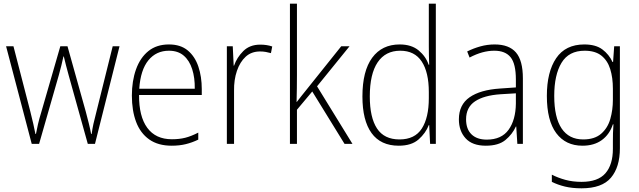

<svg xmlns="http://www.w3.org/2000/svg" viewBox="-20 -780 3463 1041"><path d="M352 -373Q337 -427 326 -474H324Q319 -449 312.5 -424Q306 -399 299 -373L192 0H152L13 -529H53L144 -177Q154 -137 160.5 -108.5Q167 -80 172 -54H175Q179 -77 186 -107Q193 -137 205 -176L307 -529H346L445 -175Q454 -141 461.5 -111Q469 -81 474 -54H477Q481 -83 486.5 -108Q492 -133 502 -171L591 -529H628L495 0H456Z M896 -539Q959 -539 998 -506.5Q1037 -474 1055.5 -419Q1074 -364 1074 -297V-265H734Q733 -149 778.5 -87Q824 -25 912 -25Q952 -25 984 -33Q1016 -41 1055 -61V-23Q1022 -7 987.5 1.5Q953 10 911 10Q837 10 789 -24Q741 -58 718 -119Q695 -180 695 -262Q695 -341 717.5 -404Q740 -467 784.5 -503Q829 -539 896 -539ZM896 -505Q827 -505 784.5 -453Q742 -401 735 -299H1036Q1037 -358 1022 -405Q1007 -452 976 -478.5Q945 -505 896 -505Z M1391 -538Q1427 -538 1456 -528L1449 -492Q1435 -496 1420.5 -498.5Q1406 -501 1390 -501Q1343 -501 1312 -472.5Q1281 -444 1264.5 -395.5Q1248 -347 1249 -288V0H1210V-529H1242L1247 -424H1249Q1264 -468 1299 -503Q1334 -538 1391 -538Z M1590 -375Q1590 -302 1588 -227H1589Q1602 -244 1613.5 -258.5Q1625 -273 1638 -289L1830 -529H1875L1699 -312L1891 0H1848L1673 -284L1590 -185V0H1552V-760H1590Z M2142 10Q2044 10 1994.5 -58.5Q1945 -127 1945 -257Q1945 -395 1998 -467Q2051 -539 2147 -539Q2211 -539 2250 -506.5Q2289 -474 2304 -429H2307Q2305 -481 2305 -530V-760H2343V0H2312L2307 -102H2305Q2288 -58 2249.5 -24Q2211 10 2142 10ZM2146 -24Q2229 -24 2267 -83Q2305 -142 2305 -248V-281Q2305 -388 2266.5 -446.5Q2228 -505 2150 -505Q2070 -505 2027.5 -442Q1985 -379 1985 -257Q1985 -143 2024 -83.5Q2063 -24 2146 -24Z M2662 -539Q2740 -539 2777.5 -495.5Q2815 -452 2815 -355V0H2785L2779 -94H2777Q2758 -52 2720.5 -21Q2683 10 2614 10Q2541 10 2504.5 -30Q2468 -70 2468 -133Q2468 -212 2526 -252.5Q2584 -293 2691 -300L2777 -306V-349Q2777 -434 2748.5 -469.5Q2720 -505 2660 -505Q2628 -505 2595 -496Q2562 -487 2526 -468L2513 -501Q2547 -518 2584.5 -528.5Q2622 -539 2662 -539ZM2694 -269Q2604 -263 2555.5 -230.5Q2507 -198 2507 -133Q2507 -80 2536.5 -51.5Q2566 -23 2619 -23Q2699 -23 2737.5 -76.5Q2776 -130 2777 -219V-274Z M3148 -539Q3210 -539 3246 -512Q3282 -485 3301 -444H3304L3310 -529H3341V24Q3341 126 3292.5 183.5Q3244 241 3133 241Q3082 241 3043 231.5Q3004 222 2972 206V167Q3005 184 3045 195Q3085 206 3133 206Q3222 206 3262.5 159.5Q3303 113 3303 27V-12Q3303 -36 3303.5 -58Q3304 -80 3306 -106H3303Q3285 -51 3243 -20.5Q3201 10 3138 10Q3047 10 2996 -58Q2945 -126 2945 -260Q2945 -390 2995.5 -464.5Q3046 -539 3148 -539ZM3150 -505Q3064 -505 3024.5 -439.5Q2985 -374 2985 -260Q2985 -143 3025 -83.5Q3065 -24 3142 -24Q3204 -24 3239.5 -55Q3275 -86 3289 -135Q3303 -184 3303 -239V-299Q3303 -359 3288.5 -405.5Q3274 -452 3240.5 -478.5Q3207 -505 3150 -505Z"/></svg>

Font: Noto Sans Gujarati SemiCondensed ExtraLight
Style: Regular
Weight: 200
Width: 4
Designer: Jelle Bosma - Monotype Design Team, Universal Thirst
Foundry: Monotype Imaging Inc.
Version: Version 2.106; ttfautohint (v1.8.4.7-5d5b)